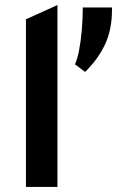

<svg xmlns="http://www.w3.org/2000/svg" viewBox="-20 -742 483 762"><path d="M83 0V-665.5L208 -722V0ZM317.5 -456.5 277.5 -487Q286.5 -505 293.5 -540.5Q300.5 -576 304.5 -621Q308.5 -666 308.5 -712.5H424.5V-704.5Q424.5 -623 395.8 -563.5Q367 -504 317.5 -456.5Z"/></svg>

Font: Undotted
Style: Bold
Weight: 700
Designer: Delve Withrington, Dave Bailey, Thomas Jockin
Foundry: Delve Fonts LLC
Version: Version 4.000